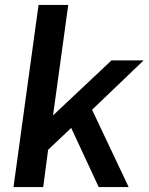

<svg xmlns="http://www.w3.org/2000/svg" viewBox="-20 -762 606 782"><path d="M504 0 355 -315 565 -516H434L196 -292L258 -742H137L35 0H156L176 -152L270 -241L382 0Z"/></svg>

Font: United Sans SemiBold
Style: Italic
Weight: 600
Italic angle: -8°
Designer: Pablo Impallari, Rodrigo Fuenzalida (Modified by Dan O. Williams)
Version: Version 1.000;PS 001.000;hotconv 1.0.88;makeotf.lib2.5.64775